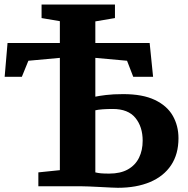

<svg xmlns="http://www.w3.org/2000/svg" viewBox="-20 -840 847 866"><path d="M511.5 7Q503.5 7 481.8 6Q460 5 432.8 3.5Q405.5 2 380.2 1Q355 0 340 0H153V-62.5L250 -72.5V-579L108 -566L78.5 -493.5H1L14 -646H250V-744.5L167.5 -758.5V-819.5H498.5V-758.5L410 -743.5V-646H655L670.5 -493.5H581L553 -566L410 -579V-404Q426 -407.5 458 -411.5Q490 -415.5 536 -415.5Q623.5 -415.5 678.5 -389.2Q733.5 -363 759.2 -318Q785 -273 785 -216.5Q785 -145 751.8 -95Q718.5 -45 657 -19Q595.5 7 511.5 7ZM472.5 -57Q523.5 -57 557 -76Q590.5 -95 607 -128.5Q623.5 -162 623.5 -205.5Q623.5 -268 590.8 -308.2Q558 -348.5 488.5 -348.5Q464 -348.5 443.2 -347Q422.5 -345.5 410 -342.5V-62.5Q421.5 -59.5 435.8 -58.2Q450 -57 472.5 -57Z"/></svg>

Font: Merriweather 20pt ExtraBold
Style: Regular
Weight: 800
Version: Version 2.100